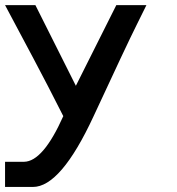

<svg xmlns="http://www.w3.org/2000/svg" viewBox="-20 -740 700 760"><path d="M0 -719.7Q30.3 -719.7 120.1 -719.7Q160.2 -639.6 280.3 -400.4Q320.3 -480.5 440.4 -719.7Q469.7 -719.7 559.6 -719.7Q559.6 -719.7 520.5 -640.6Q480.5 -560.5 350.6 -280.3Q220.7 0 110.4 0Q0 0 0 0Q0 -33.2 0 -99.6Q0 -99.6 75.2 -99.6Q150.4 -100.6 230.5 -280.3Q169.9 -400.4 114.3 -504.9Q57.6 -610.4 0 -719.7Z"/></svg>

Font: Encounter VC
Style: Regular
Weight: 400
Designer: Silver Alicorn
Version: Version 1.0